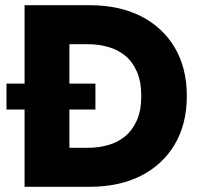

<svg xmlns="http://www.w3.org/2000/svg" viewBox="-20 -720 773 740"><path d="M186.3 -549.7H318.5Q358.7 -549.7 395.8 -539.4Q433 -529.2 461.6 -506.2Q490.2 -483.3 507.3 -444.5Q524.5 -405.7 524.5 -350H700Q700 -458.2 653.4 -536.7Q606.8 -615.2 523 -657.6Q439.2 -700 324.3 -700H186.3ZM324.3 0Q439.2 0 523 -42.4Q606.8 -84.8 653.4 -163.3Q700 -241.8 700 -350H524.5Q524.5 -294.3 507.3 -255.8Q490.2 -217.3 461.6 -194.1Q433 -170.8 395.8 -160.6Q358.7 -150.3 318.5 -150.3H186.3V0ZM74.7 -700V0H247.5V-700ZM5 -297.8H347.8V-397.8H5Z"/></svg>

Font: Jost* Book
Style: Regular
Weight: 400
Version: Version 3.000